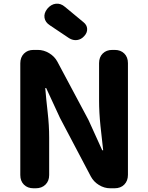

<svg xmlns="http://www.w3.org/2000/svg" viewBox="-20 -1011 797 1031"><path d="M160 0Q128 0 108.5 -19.5Q89 -39 89 -71V-671Q89 -703 108.5 -723Q128 -743 160 -743H183Q215 -743 244 -725.5Q273 -708 288 -680L455 -367L529 -204H534Q527 -263 519.5 -335Q512 -407 512 -472V-672Q512 -704 531.5 -723.5Q551 -743 583 -743H596Q628 -743 647.5 -723.5Q667 -704 667 -672V-72Q667 -40 647.5 -20Q628 0 595 0H572Q540 0 511.5 -17.5Q483 -35 468 -63L302 -378L228 -538H223Q228 -477 236 -407.5Q244 -338 244 -272V-71Q244 -39 224 -19.5Q204 0 172 0ZM432 -817Q416 -799 394 -796Q372 -793 351 -806L248 -875Q223 -891 219 -915.5Q215 -940 234 -964Q254 -988 280 -991Q306 -994 329 -974L428 -892Q447 -877 448 -856Q449 -835 432 -817Z"/></svg>

Font: Chiron GoRound TC EB
Style: Regular
Weight: 700
Designer: Ryoko NISHIZUKA 西塚涼子 (kana, bopomofo & ideographs); Paul D. Hunt (Latin, Greek & Cyrillic); Sandoll Communications 산돌커뮤니
Foundry: Adobe
Version: Version 1.000;hotconv 1.1.1;makeotfexe 2.6.0